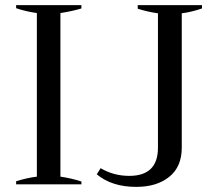

<svg xmlns="http://www.w3.org/2000/svg" viewBox="-20 -720 850 750"><path d="M43 -12C43 -12 43 0 43 0C43 0 298 0 298 0C298 0 298 -11 298 -11C271 -20 243 -26 216 -30C216 -30 216 -669 216 -669C248 -674 275 -680 298 -687C298 -687 298 -700 298 -700C298 -700 43 -700 43 -700C43 -700 43 -688 43 -688C69 -679 96 -673 124 -669C124 -669 124 -30 124 -30C99 -27 72 -21 43 -12ZM358 -39C398 -6 449 10 512 10C566 10 609 -3 642 -30C674 -56 690 -94 690 -143C690 -143 690 -668 690 -668C714 -671 740 -677 769 -687C769 -687 769 -700 769 -700C769 -700 518 -700 518 -700C518 -700 518 -686 518 -686C543 -678 569 -672 597 -668C597 -668 597 -143 597 -143C597 -70 560 -33 485 -33C444 -33 407 -43 373 -63C373 -63 358 -39 358 -39Z"/></svg>

Font: BUSH 25 TRIRONG 0515 A
Style: Regular
Weight: 400
Designer: Katatrad Team
Foundry: CadsonDemak